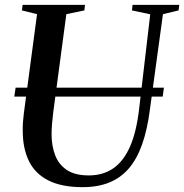

<svg xmlns="http://www.w3.org/2000/svg" viewBox="-20 -763 760 793"><path d="M653 -704.5 598.5 -306Q588 -226 567 -166.8Q546 -107.5 512.8 -68.2Q479.5 -29 432 -9.5Q384.5 10 321.5 10Q234.5 10 179.8 -17.8Q125 -45.5 99.5 -97.8Q74 -150 74 -222Q73.5 -239.5 74.8 -257.8Q76 -276 78.5 -295L133 -704.5L70.5 -720L73.5 -743H331L328.5 -720L254 -704.5L200 -300Q197 -275.5 195 -252.5Q193 -229.5 193 -208.5Q193 -160.5 207.8 -122Q222.5 -83.5 256 -61Q289.5 -38.5 347 -38.5Q405 -38.5 447.5 -67.5Q490 -96.5 516.8 -157Q543.5 -217.5 554.5 -312.5L600.5 -704L525 -720L527.5 -743H720.5L717.5 -720ZM657 -401 652 -364H39L44.5 -401Z"/></svg>

Font: Merriweather 120pt Medium
Style: Italic
Weight: 500
Italic angle: -7.8°
Version: Version 2.101